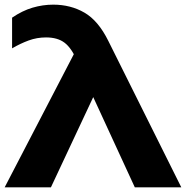

<svg xmlns="http://www.w3.org/2000/svg" viewBox="-21 -806 801 826"><path d="M-1 0 306 -591 433 -501 198 0ZM208 -786Q283 -786 342.5 -751.5Q402 -717 445 -630L759 0H559L353 -447L336 -488L310 -545Q287 -599 257 -622Q227 -645 177 -645Q138 -645 102.5 -632Q67 -619 31 -598V-730Q75 -760 119 -773Q163 -786 208 -786Z"/></svg>

Font: Unbounded SemiBold
Style: Regular
Weight: 600
Designer: Luke Prowse, Jean-Baptiste Morizot, Fátima Lázaro, Florian Runge
Foundry: NaN
Version: Version 1.700